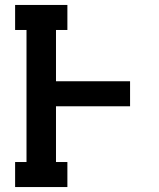

<svg xmlns="http://www.w3.org/2000/svg" viewBox="-20 -755 640 775"><path d="M41 0V-101H87V-634H41V-735H252V-634H206V-427H505V-326H206V-101H252V0Z"/></svg>

Font: Iosevka HT Extended
Style: Bold
Weight: 700
Width: 7
Monospace: yes
Designer: Belleve Invis
Foundry: Belleve Invis
Version: Version 32.3.0; ttfautohint (v1.8.4)